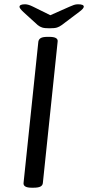

<svg xmlns="http://www.w3.org/2000/svg" viewBox="-20 -874 411 896"><path d="M128 2Q87 2 90 -21L159 -680Q161 -691 170.5 -696.5Q180 -702 202 -702H210Q252 -702 249 -680L180 -20Q179 -9 169 -3.5Q159 2 136 2ZM344 -854Q371 -854 371 -843Q371 -834 349 -818L268 -757Q257 -749 246 -745.5Q235 -742 211 -742Q188 -742 177 -745.5Q166 -749 156 -757L89 -818Q71 -835 71 -842Q71 -854 97 -854Q112 -854 134 -843L215 -803L305 -843Q316 -848 325 -851Q334 -854 344 -854Z"/></svg>

Font: Asap Expanded Expanded Regular
Style: Italic
Weight: 400
Width: 7
Italic angle: -6°
Designer: Pablo Cosgaya
Foundry: Omnibus-Type
Version: Version 3.001; ttfautohint (v1.8.4.7-5d5b)